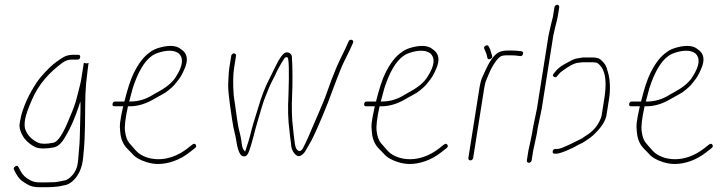

<svg xmlns="http://www.w3.org/2000/svg" viewBox="-20 -671 3037 802"><path d="M306.5 -442H281.5C273.5 -442 265.1 -440.5 256.3 -437.5C247.5 -434.5 233.7 -426.1 215 -412.3C196.2 -398.6 174.5 -377.3 149.7 -348.5C139.1 -336.2 126.4 -317 111.5 -291.1C96.7 -265.1 84.7 -238.4 75.4 -211C72.3 -201.7 69.7 -193 67.8 -185C65.9 -177 64 -167.5 62.3 -156.5C60.5 -145.5 61.8 -134.3 66 -123C75.8 -94.4 96.6 -72 128.4 -56C146.6 -49.2 172.4 -49 205.8 -55.5C217.8 -57.8 229.7 -66.7 241.5 -82C269.3 -122.8 294 -177.8 315.6 -247C317 -242.9 316.2 -191.4 313.1 -92.5C312.7 -76.8 311.7 -62.5 310.3 -49.5C308.9 -36.5 307.9 -24.8 307.3 -14.5C306.7 -4.2 305.7 5 304.4 13C300.7 36.9 289.4 56.5 270.6 72C263.3 78 256.6 81.5 250.4 82.5C244.3 83.5 237.7 84.8 230.8 86.5C223.9 88.2 216.3 89.3 208.2 90L167.1 91H147.1C131.1 91 117.6 88 106.5 82C87.8 72.7 74.2 59.7 65.7 43L57.2 27C54.2 21 49.7 20 43.7 24C37.7 28 36 32.7 38.5 38L46.9 54C53.1 65.3 60.6 75 69.4 83C78.3 89.7 88.4 96 99.6 102C110.9 108 125.6 111 143.9 111H163.9C195.4 111 218 109.5 231.6 106.5C239.2 104.8 247 103.2 254.9 101.5C262.9 99.8 271.8 95 281.7 87C308.9 63.5 324.2 28.8 327.7 -17C328.6 -29 329.8 -41.8 331.2 -55.4C332.6 -69 333.9 -98.8 335 -145C335.4 -162.3 335.6 -189.4 335.8 -226.3C335.9 -263.2 337.2 -295.8 339.8 -324L345.1 -370C345.9 -379.3 347.1 -389 348.7 -399L350.1 -408L339.8 -406C337.3 -407.3 334.6 -408 331.6 -408H330.1L319.8 -343C318.3 -333.7 316.3 -323.8 313.7 -313.5C311 -303.2 306.7 -286.1 300.7 -262.3C294.7 -238.5 284.8 -211 271 -180C244.7 -113.6 222.2 -78.6 203.4 -75C174.2 -69 152.9 -69 139.4 -75C112.5 -87.4 94.4 -106.2 85.3 -131.5C82.1 -140.5 81.9 -154.1 84.8 -172.3C87.7 -190.4 97.9 -219.3 115.5 -259C141.1 -316.7 183 -366.7 241.1 -409C252.9 -417.7 265.4 -422 278.3 -422H303.3C310 -422 313.9 -425.3 314.9 -432C316 -438.7 313.2 -442 306.5 -442Z M519.6 -247C525 -268.3 529.9 -286.7 534.3 -302C556.2 -370.6 583.5 -415.2 612.4 -436C621.3 -443.3 634.7 -449.3 652.4 -454C685.2 -462.4 709.8 -460.4 726.5 -448C747.4 -428.8 744.4 -396.8 715.8 -352C702.8 -329.5 678.7 -308.5 643.5 -289C637.5 -285.7 630.4 -281.7 622.1 -277C591.1 -257 559.5 -247 524.6 -247ZM458.5 -227H494.5C487.4 -195 483.1 -172.3 481.7 -159C480.2 -145.7 480.5 -132.3 482.3 -119C484.5 -91.7 493.5 -69.5 509.3 -52.5C516.4 -44.8 523.7 -37.3 531.2 -30C543.6 -14.8 563.1 -2.8 591.3 6C608.3 11.3 624.5 14 639.8 14C683.5 14 730.7 -2.3 772.2 -35L793.9 -52C800 -56.7 801.2 -61.5 797.7 -66.5C794.1 -71.5 789.3 -71.7 783.3 -67L761.6 -50C723.9 -20.7 681.1 -6 642.6 -6C610.4 -6 582.9 -14.2 560 -30.5C551.2 -36.8 539.8 -50.9 520.8 -72.7C511.1 -83.8 504.9 -100.9 502.1 -124C499.7 -144.4 503.8 -178.8 514.5 -227H521.5C556.8 -227 590.6 -237.7 626 -259C633.8 -263.7 643.6 -269.1 655.4 -275.3C667.2 -281.4 676.9 -287.8 684.5 -294.5C689.5 -298.8 694.4 -303 699.2 -307C704.1 -311 711.2 -319.2 720.4 -331.5C731.3 -343.8 741.4 -360.7 750.2 -382C767.9 -420.7 762.6 -448.3 736.7 -465C719.1 -480.5 690.8 -483.4 651.7 -473.5C632 -468.5 616.7 -461.5 606 -452.5C581.8 -436.2 559 -407 538.3 -365C525.8 -339.5 512.9 -300.2 499.6 -247H461.6C455 -247 451.1 -243.7 450 -237C449 -230.3 451.8 -227 458.5 -227Z M957.5 -448C954.8 -448 952.3 -447 950 -445C947.7 -443 946.3 -440.7 945.9 -438L938 -388C936.7 -380 935.8 -371.5 935.4 -362.5C935 -353.5 934.5 -345 933.9 -337C932.2 -315.2 933.2 -291.6 936.6 -266C938.2 -254.7 939.5 -243.3 940.7 -232C942 -220.7 944.7 -201.5 949 -174.5C953.2 -147.5 956.6 -129.7 959.2 -121C961.1 -114.3 962.8 -107 964.2 -99L967.9 -78C968.7 -69.1 971.1 -58.3 975.2 -45.5C977.7 -37.8 980.8 -31.2 984.5 -25.5C988.3 -19.8 994.7 -17.3 1002.7 -18C1009.6 -18.7 1015.6 -26.2 1020.9 -40.6C1026.1 -55 1031.7 -73.7 1037.7 -96.5C1040.9 -108.8 1044 -121 1047.2 -133C1050.3 -145 1053.7 -156.7 1057.2 -168C1060.8 -179.3 1066 -197 1072.9 -221.1C1079.8 -245.2 1090.5 -274 1104.8 -307.5C1108.4 -315.8 1112.5 -324.5 1117.2 -333.5C1121.9 -342.5 1125.7 -349.8 1128.6 -355.5C1131.5 -361.2 1134.1 -367 1136.6 -373L1147.8 -394C1152.4 -402.7 1159.3 -414 1168.5 -428C1172.6 -432.5 1176.8 -433.5 1181 -431C1187 -426.5 1188.3 -373.2 1184.9 -271C1181.8 -219.2 1183.1 -170.8 1189 -126C1190.1 -117.3 1191 -109 1191.7 -101C1192.5 -93 1193.4 -85.5 1194.6 -78.5C1195.7 -71.5 1196.4 -65.3 1196.5 -60C1199.3 -44 1206.1 -31.7 1216.9 -23C1223.6 -17.7 1230.6 -17.3 1238.1 -22C1245.6 -26.7 1251.4 -32.7 1255.6 -40L1273.6 -71.2C1282.9 -85.4 1301 -124.5 1328 -188.5C1336 -207.5 1343.1 -225 1349.3 -241C1355.5 -257 1361.6 -273 1367.4 -289C1373.3 -305 1379.1 -320.3 1384.7 -335C1390.4 -349.7 1395.7 -363.3 1400.7 -376C1405.7 -388.7 1410.7 -400.2 1415.7 -410.5C1420.7 -420.8 1425.3 -430.3 1429.7 -439C1434.1 -447.7 1438 -455.7 1441.5 -463L1454.6 -492C1457 -498.7 1455.1 -502.8 1449.1 -504.5C1443 -506.2 1438.4 -503.7 1435.4 -497C1430.1 -483.1 1420.7 -463 1407.3 -436.6C1400.1 -422.3 1391.6 -403.8 1382 -381C1376.7 -368.3 1371.1 -354.5 1365.4 -339.5C1359.7 -324.5 1354.1 -309 1348.6 -293C1343 -277 1337 -261.2 1330.6 -245.5C1324.1 -229.8 1316.8 -212.7 1308.9 -194C1300.9 -175.3 1293.1 -157.2 1285.3 -139.5C1277.5 -121.8 1271.7 -107.8 1267.3 -97.5C1262.9 -87.2 1258.8 -78.2 1254.8 -70.5C1250.8 -62.8 1247.4 -56 1244.4 -50C1237.3 -39.3 1230 -37.3 1222.5 -44.1C1217.2 -48.9 1213.7 -57 1212.1 -68.5L1209.6 -86C1208.7 -92.7 1207.8 -99.8 1207 -107.5C1206.2 -115.2 1205.3 -123.7 1204.3 -133C1198.9 -174.4 1197.6 -222.9 1200.4 -278.5C1201.3 -296.8 1201.7 -322.5 1201.7 -355.5C1201.7 -366.5 1201.4 -380.8 1201 -398.5C1200.5 -416.2 1199.9 -428.2 1199.2 -434.5C1198.4 -440.8 1195.3 -445.7 1189.9 -449C1184.4 -452.3 1178.9 -453.2 1173.4 -451.5C1162.2 -448.1 1148.5 -429.9 1132.5 -397C1129.9 -391.7 1127.2 -386.2 1124.3 -380.5C1121.4 -374.8 1118.6 -369.2 1116 -363.5C1113.3 -357.8 1109.8 -350.7 1105.4 -342C1087.8 -309 1071.5 -266.5 1056.4 -214.5C1051.4 -197.5 1047 -183.2 1043.2 -171.5C1039.3 -159.8 1035.8 -147.8 1032.6 -135.5C1029.4 -123.2 1026.2 -111 1023.1 -99C1019.9 -87 1016 -74.1 1011.3 -60.4C1006.6 -46.6 1004.2 -39.2 1004 -38C1003 -38 1000.5 -41 996.6 -47C992.6 -52.9 989.7 -65.6 988 -85L984.1 -105C982.2 -113.7 979.9 -123.1 977.3 -133.3C974.6 -143.5 969.3 -178.4 961.2 -238C959.7 -249.3 958.1 -260.3 956.4 -271C952.7 -319.2 953.2 -358.2 958 -388L965.9 -438C966.3 -440.7 965.7 -443 964 -445C962.3 -447 960.1 -448 957.5 -448Z M1570.6 -247C1576 -268.3 1580.9 -286.7 1585.3 -302C1607.2 -370.6 1634.5 -415.2 1663.4 -436C1672.3 -443.3 1685.7 -449.3 1703.4 -454C1736.2 -462.4 1760.8 -460.4 1777.5 -448C1798.4 -428.8 1795.4 -396.8 1766.8 -352C1753.8 -329.5 1729.7 -308.5 1694.5 -289C1688.5 -285.7 1681.4 -281.7 1673.1 -277C1642.1 -257 1610.5 -247 1575.6 -247ZM1509.5 -227H1545.5C1538.4 -195 1534.1 -172.3 1532.7 -159C1531.2 -145.7 1531.5 -132.3 1533.3 -119C1535.5 -91.7 1544.5 -69.5 1560.3 -52.5C1567.4 -44.8 1574.7 -37.3 1582.2 -30C1594.6 -14.8 1614.1 -2.8 1642.3 6C1659.3 11.3 1675.5 14 1690.8 14C1734.5 14 1781.7 -2.3 1823.2 -35L1844.9 -52C1851 -56.7 1852.2 -61.5 1848.7 -66.5C1845.1 -71.5 1840.3 -71.7 1834.3 -67L1812.6 -50C1774.9 -20.7 1732.1 -6 1693.6 -6C1661.4 -6 1633.9 -14.2 1611 -30.5C1602.2 -36.8 1590.8 -50.9 1571.8 -72.7C1562.1 -83.8 1555.9 -100.9 1553.1 -124C1550.7 -144.4 1554.8 -178.8 1565.5 -227H1572.5C1607.8 -227 1641.6 -237.7 1677 -259C1684.8 -263.7 1694.6 -269.1 1706.4 -275.3C1718.2 -281.4 1727.9 -287.8 1735.5 -294.5C1740.5 -298.8 1745.4 -303 1750.2 -307C1755.1 -311 1762.2 -319.2 1771.4 -331.5C1782.3 -343.8 1792.4 -360.7 1801.2 -382C1818.9 -420.7 1813.6 -448.3 1787.7 -465C1770.1 -480.5 1741.8 -483.4 1702.7 -473.5C1683 -468.5 1667.7 -461.5 1657 -452.5C1632.8 -436.2 1610 -407 1589.3 -365C1576.8 -339.5 1563.9 -300.2 1550.6 -247H1512.6C1506 -247 1502.1 -243.7 1501 -237C1500 -230.3 1502.8 -227 1509.5 -227Z M2027.4 -424.5C2034.1 -426.8 2036.9 -431 2035.8 -437C2030.8 -454.7 2027.7 -464.7 2026.6 -467L2021.2 -477C2018.7 -482.3 2014.3 -483.3 2008.1 -480C2002 -476.7 2000.4 -472 2003.4 -466L2007.8 -456C2011.2 -449.3 2013.9 -440.7 2015.7 -430C2016.8 -424 2020.7 -422.2 2027.4 -424.5ZM1944.8 -1C1947.4 -1 1949.9 -2 1952.3 -4C1954.6 -6 1955.9 -8.3 1956.4 -11L2002.6 -303C2004.9 -317.3 2007.8 -328.6 2011.5 -337C2014.1 -343 2017.3 -350.7 2021.1 -360.2C2024.9 -369.7 2029 -378.5 2033.3 -386.5C2047.1 -411.8 2059.5 -428 2070.7 -435C2076 -438.3 2085.2 -440 2098.3 -440H2113.3C2125.3 -440 2138.2 -439 2151.8 -437C2158.3 -435.7 2162.5 -438.3 2164.6 -445C2166.7 -451.7 2164.5 -455.7 2158 -457C2144.3 -459 2130.5 -460 2116.5 -460H2101.5C2083.7 -460 2069.5 -456.7 2058.9 -450C2041.5 -438.3 2024.5 -414.2 2007.9 -377.5C2005.3 -371.8 2001.3 -363 1995.7 -351C1990.1 -339 1985.8 -323 1982.6 -303L1936.4 -11C1935.9 -8.3 1936.6 -6 1938.3 -4C1939.9 -2 1942.1 -1 1944.8 -1Z M2412.8 -411H2451.1C2458.1 -411 2464.5 -410.5 2470.4 -409.5C2476.2 -408.5 2483.7 -402 2492.8 -390C2510.2 -364.2 2514.1 -320.9 2504.4 -260L2493.5 -191C2492.8 -186.3 2491.6 -182 2489.9 -178C2480.3 -152 2463.8 -130.3 2440.6 -113L2419.7 -99C2413.4 -94.3 2408.3 -91.2 2404.3 -89.5C2400.3 -87.8 2394.9 -85.2 2388 -81.5C2381.2 -77.8 2375 -74.7 2369.5 -72.2C2364 -69.7 2357.7 -66.8 2350.7 -63.5C2347.2 -61.8 2340.8 -59 2331.7 -55C2322.6 -51 2314.5 -49 2307.3 -49H2300.3C2293.6 -49 2289.7 -45.7 2288.7 -39C2287.6 -32.3 2290.4 -29 2297.1 -29H2304.1C2315.4 -29 2338.9 -37.5 2374.8 -54.5C2378.3 -56.2 2383.5 -59 2390.4 -63C2397.2 -67 2402.8 -69.8 2407.1 -71.5C2411.3 -73.2 2417.4 -76.7 2425.2 -82L2445.5 -96C2452.8 -101.3 2459.8 -107.5 2466.4 -114.5C2492.1 -140 2509.5 -165.5 2513.5 -191L2524.4 -260C2528.5 -285.7 2528.9 -312.4 2525.6 -340C2524.9 -346 2523.8 -352 2522.5 -358C2521.1 -364 2518.5 -373.6 2514.4 -386.7C2510.2 -399.9 2501.2 -412 2487.5 -423C2480.8 -428.3 2469.8 -431 2454.3 -431H2415.3C2413.3 -431 2405.1 -429.7 2390.6 -427C2382.2 -427 2366.7 -418.9 2337.6 -402.8C2321.7 -393.9 2309.3 -384 2300.6 -373L2293.2 -364C2288.3 -358.7 2288.4 -354.2 2293.5 -350.5C2298.6 -346.8 2303.2 -347.7 2307.4 -353L2314.8 -362C2319 -367.3 2324.8 -372.3 2332.2 -377C2356.5 -394.6 2374.7 -404.9 2389.1 -408ZM2214.2 -74 2222.4 -113 2226.4 -138 2242.9 -217.5 2291.3 -523 2298.1 -553C2305 -579.7 2309.1 -597 2310.3 -605L2316 -641C2316.4 -643.7 2315.8 -646 2314.1 -648C2312.4 -650 2310.3 -651 2307.6 -651C2304.9 -651 2302.4 -650 2300.1 -648C2297.8 -646 2296.4 -643.7 2296 -641L2290.3 -605C2289.5 -599.7 2288.4 -594.7 2286.9 -590C2285.5 -585.3 2284.2 -580 2282.9 -574C2281.6 -568 2280.1 -561.3 2278.2 -554L2271.3 -523L2223 -218L2206.4 -138L2202.4 -113L2194.2 -74L2187.2 -42L2180.7 -1C2180.2 1.7 2180.9 4 2182.5 6C2184.2 8 2186.4 9 2189.1 9C2191.7 9 2194.2 8 2196.5 6C2198.9 4 2200.2 1.7 2200.7 -1L2207.2 -42Z M2677.6 -247C2683 -268.3 2687.9 -286.7 2692.3 -302C2714.2 -370.6 2741.5 -415.2 2770.4 -436C2779.3 -443.3 2792.7 -449.3 2810.4 -454C2843.2 -462.4 2867.8 -460.4 2884.5 -448C2905.4 -428.8 2902.4 -396.8 2873.8 -352C2860.8 -329.5 2836.7 -308.5 2801.5 -289C2795.5 -285.7 2788.4 -281.7 2780.1 -277C2749.1 -257 2717.5 -247 2682.6 -247ZM2616.5 -227H2652.5C2645.4 -195 2641.1 -172.3 2639.7 -159C2638.2 -145.7 2638.5 -132.3 2640.3 -119C2642.5 -91.7 2651.5 -69.5 2667.3 -52.5C2674.4 -44.8 2681.7 -37.3 2689.2 -30C2701.6 -14.8 2721.1 -2.8 2749.3 6C2766.3 11.3 2782.5 14 2797.8 14C2841.5 14 2888.7 -2.3 2930.2 -35L2951.9 -52C2958 -56.7 2959.2 -61.5 2955.7 -66.5C2952.1 -71.5 2947.3 -71.7 2941.3 -67L2919.6 -50C2881.9 -20.7 2839.1 -6 2800.6 -6C2768.4 -6 2740.9 -14.2 2718 -30.5C2709.2 -36.8 2697.8 -50.9 2678.8 -72.7C2669.1 -83.8 2662.9 -100.9 2660.1 -124C2657.7 -144.4 2661.8 -178.8 2672.5 -227H2679.5C2714.8 -227 2748.6 -237.7 2784 -259C2791.8 -263.7 2801.6 -269.1 2813.4 -275.3C2825.2 -281.4 2834.9 -287.8 2842.5 -294.5C2847.5 -298.8 2852.4 -303 2857.2 -307C2862.1 -311 2869.2 -319.2 2878.4 -331.5C2889.3 -343.8 2899.4 -360.7 2908.2 -382C2925.9 -420.7 2920.6 -448.3 2894.7 -465C2877.1 -480.5 2848.8 -483.4 2809.7 -473.5C2790 -468.5 2774.7 -461.5 2764 -452.5C2739.8 -436.2 2717 -407 2696.3 -365C2683.8 -339.5 2670.9 -300.2 2657.6 -247H2619.6C2613 -247 2609.1 -243.7 2608 -237C2607 -230.3 2609.8 -227 2616.5 -227Z"/></svg>

Font: Proton
Style: RgCndIt
Weight: 500
Version: Version 1.017